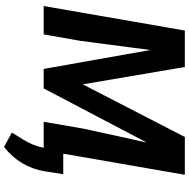

<svg xmlns="http://www.w3.org/2000/svg" viewBox="-12 -739 951 967"><g transform="rotate(90 463.5 -255.5)"><path d="M133.8 -710.9 10.3 0H153.3L186 -187L231.9 -537.1L327.1 0H425.3L697.8 -519L628.4 -202.6L593.3 0H724.1L723.1 4.9C717.3 35.6 704.1 68.4 683.1 103L647.5 160.2L720.2 199.7C789.1 145 830.1 75.7 843.3 -8.8L857.4 -98.6H753.9L860.4 -710.9H669.9L404.8 -196.8L317.4 -710.9Z"/></g></svg>

Font: Roboto
Style: Bold Italic
Weight: 700
Italic angle: -12°
Designer: Google
Version: Version 2.137; 2017